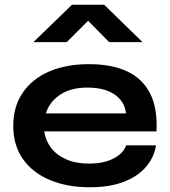

<svg xmlns="http://www.w3.org/2000/svg" viewBox="-20 -779 718 811"><path d="M513 -165H639Q631 -114 596.5 -74Q562 -34 503 -11Q444 12 359 12Q264 12 191 -18.5Q118 -49 77 -107Q36 -165 36 -247Q36 -329 76 -387.5Q116 -446 187.5 -477Q259 -508 355 -508Q453 -508 518 -477Q583 -446 614.5 -383.5Q646 -321 641 -224H167Q172 -186 195.5 -155Q219 -124 259.5 -106Q300 -88 356 -88Q418 -88 459.5 -109.5Q501 -131 513 -165ZM349 -409Q277 -409 232 -377.5Q187 -346 174 -300H512Q507 -350 464.5 -379.5Q422 -409 349 -409ZM420 -759 582 -601H441L311 -733L393 -732L262 -601H121L284 -759Z"/></svg>

Font: Syne
Style: Bold
Weight: 700
Designer: Lucas Descroix
Foundry: Bonjour Monde
Version: Version 2.200